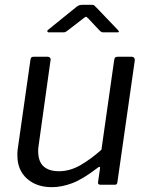

<svg xmlns="http://www.w3.org/2000/svg" viewBox="-20 -765 619 795"><path d="M195 10Q131 10 91.5 -25.5Q52 -61 52 -121Q52 -126 52 -132.5Q52 -139 53 -145L106 -517Q107 -525 110 -527.5Q113 -530 120 -530H176Q184 -530 187.5 -525.5Q191 -521 189 -514L140 -163Q139 -157 138.5 -151Q138 -145 138 -141Q138 -96 160.5 -76Q183 -56 224 -56Q269 -56 312 -80.5Q355 -105 400 -145L453 -518Q455 -526 458 -528Q461 -530 469 -530H524Q532 -530 535.5 -525.5Q539 -521 538 -514L466 -10Q465 -5 463 -2.5Q461 0 455 0H397Q391 0 388 -2.5Q385 -5 386 -11L394 -67Q395 -73 392.5 -74Q390 -75 384 -70Q323 -23 279 -6.5Q235 10 195 10ZM392 -639 345 -689Q338 -696 335.5 -695.5Q333 -695 324 -688L258 -637Q251 -632 248 -631.5Q245 -631 238 -631H183Q177 -631 176 -635Q175 -639 181 -643L296 -736Q302 -741 307.5 -743Q313 -745 322 -745H361Q369 -745 372.5 -740.5Q376 -736 379 -734L468 -641Q473 -635 472.5 -633Q472 -631 464 -631H408Q403 -631 399.5 -633Q396 -635 392 -639Z"/></svg>

Font: Libre Franklin
Style: Italic
Weight: 400
Italic angle: -8°
Designer: Pablo Impallari, Rodrigo Fuenzalida, Nhung Nguyen
Foundry: Impallari Type
Version: Version 3.000